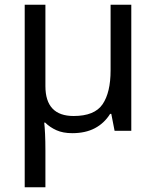

<svg xmlns="http://www.w3.org/2000/svg" viewBox="-20 -556 663 816"><path d="M538 -536V0H467L453 -72H448Q423 -32 383 -11Q343 10 287 10Q248 10 220 -2.5Q192 -15 172 -35H168Q170 -17 171.5 13Q173 43 173 84V240H85V-536H173V-190Q173 -63 293 -63Q382 -63 416 -113Q450 -163 450 -257V-536Z"/></svg>

Font: RS Noto Sans
Style: Regular
Weight: 400
Designer: Monotype Design Team
Foundry: Monotype Imaging Inc.
Version: Version 3.10